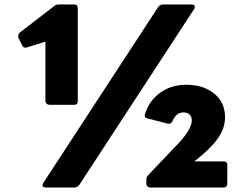

<svg xmlns="http://www.w3.org/2000/svg" viewBox="-20 -792 1084 854"><path d="M169 31Q169 29 173 21L683 -760Q692 -772 704 -772H831Q847 -772 847 -761Q847 -759 843 -751L333 30Q324 42 312 42H185Q169 42 169 31ZM61 -631Q61 -640 68 -647L221 -765Q228 -772 241 -772H311Q326 -772 326 -755V-343Q326 -326 311 -326H199Q192 -326 187 -331Q182 -336 182 -343V-607L100 -581L94 -580Q83 -580 79 -590L62 -623Q61 -626 61 -631ZM808 -415Q885 -415 933 -375.5Q981 -336 981 -271Q981 -220 947 -173.5Q913 -127 844 -74H975Q991 -74 991 -59V25Q991 33 986.5 37.5Q982 42 975 42H648Q641 42 636 37.5Q631 33 631 25V7Q631 -5 639 -13L760 -140Q833 -214 833 -256Q833 -273 823 -282.5Q813 -292 797 -292Q780 -292 768.5 -283Q757 -274 747 -253Q741 -239 726 -242L637 -265Q620 -268 625 -285Q644 -345 693 -380Q742 -415 808 -415Z"/></svg>

Font: LINE Seed JP_TTF ExtraBold
Style: Regular
Weight: 800
Designer: LY Corporation & Fontrix & Fontworks
Version: Version 1.015